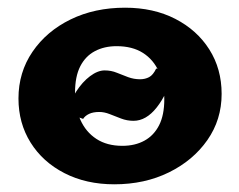

<svg xmlns="http://www.w3.org/2000/svg" viewBox="-20 -463 622 499"><path d="M277 16Q204 16 147.5 -13Q91 -42 59.5 -92.5Q28 -143 28 -207Q28 -275 64.5 -328.5Q101 -382 163.5 -412.5Q226 -443 305 -443Q379 -443 435.5 -414Q492 -385 524 -334.5Q556 -284 556 -219Q556 -152 519 -99Q482 -46 419 -15Q356 16 277 16ZM298 -84Q331 -84 355.5 -97.5Q380 -111 393.5 -137.5Q407 -164 407 -205Q407 -245 393 -276.5Q379 -308 351.5 -325.5Q324 -343 283 -343Q251 -343 226.5 -330Q202 -317 188.5 -290.5Q175 -264 175 -222Q175 -183 189 -151.5Q203 -120 230.5 -102Q258 -84 298 -84ZM327 -149Q310 -149 294.5 -155Q279 -161 265 -166.5Q251 -172 238 -172Q222 -172 211.5 -167Q201 -162 196 -154L154 -169Q162 -200 178 -225Q194 -250 214 -265Q234 -280 252 -280Q269 -280 283.5 -274Q298 -268 313 -262.5Q328 -257 344 -257Q357 -257 367.5 -262.5Q378 -268 386 -285L428 -271Q415 -219 387.5 -184Q360 -149 327 -149Z"/></svg>

Font: Ysabeau Office Black
Style: Regular
Weight: 900
Designer: Christian Thalmann (Catharsis Fonts)
Version: Version 2.001;gftools[0.9.30]; featfreeze: tnum,lnum,ss02